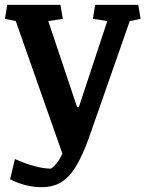

<svg xmlns="http://www.w3.org/2000/svg" viewBox="-30 -550 601 793"><path d="M11.7 190.4 31.7 106.9Q121.6 146.5 180.7 146.5Q191.4 140.1 204.8 123Q218.3 106 227.5 84L35.2 -462.9L-9.8 -472.2L0 -529.8H219.7L229.5 -472.2L169.4 -462.9L288.1 -108.4H295.9L413.1 -462.9L353.5 -472.2L363.3 -529.8H541L550.8 -472.2L505.9 -462.9L343.3 2Q301.3 124 257.3 173.6Q213.4 223.1 144 223.1Q74.7 223.1 11.7 190.4Z"/></svg>

Font: NoticiaText-Bold
Style: Bold
Weight: 700
Designer: JM Sole
Foundry: JM Sole
Version: Version 1.003